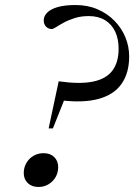

<svg xmlns="http://www.w3.org/2000/svg" viewBox="-20 -735 534 764"><path d="M153.5 -125.5Q180 -125.5 195.8 -110Q211.5 -94.5 211.5 -70Q211.5 -48 201.2 -30.2Q191 -12.5 173.2 -1.8Q155.5 9 133 9Q106.5 9 90.5 -6.5Q74.5 -22 74.5 -46.5Q74.5 -68.5 85 -86.5Q95.5 -104.5 113.2 -115Q131 -125.5 153.5 -125.5ZM280.5 -715Q329 -715 368.2 -698Q407.5 -681 435.8 -652Q464 -623 479 -586.5Q494 -550 494 -510.5Q494 -445 464 -401.8Q434 -358.5 372.5 -341.5Q311 -324.5 216.5 -336.5L258.5 -395L190.5 -224H173.5L213.5 -411.5Q297 -399.5 349.8 -410.2Q402.5 -421 427.2 -454Q452 -487 452 -541Q452 -581 438 -610Q424 -639 397.5 -655Q371 -671 333.5 -671Q302 -671 277 -663Q252 -655 233.8 -645Q215.5 -635 203.5 -627.2Q191.5 -619.5 186 -619.5Q172.5 -619.5 163.2 -629Q154 -638.5 154 -654Q154 -671 168 -685Q182 -699 210 -707Q238 -715 280.5 -715Z"/></svg>

Font: Newsreader 60pt
Style: Italic
Weight: 400
Italic angle: -17°
Designer: Hugues Gentile
Foundry: Production Type
Version: Version 1.003